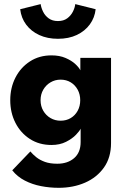

<svg xmlns="http://www.w3.org/2000/svg" viewBox="-20 -691 598 931"><path d="M264.6 219.7Q221.2 219.7 178.9 211.5Q136.5 203.3 100.3 184.6Q64.1 166 39.4 134.9L127.2 43.4Q139.2 57.7 156 71.3Q172.9 84.9 197.6 93.9Q222.3 102.9 257.8 102.9Q307.9 102.9 339.4 75.8Q371 48.7 371 -2.4V-7.7H518.4V2.7Q518.4 72.6 484.3 121Q450.1 169.4 392.6 194.6Q335.1 219.7 264.6 219.7ZM371 0V-67.1Q366.6 -56.6 348.5 -37.6Q330.4 -18.6 300.2 -3.3Q270.1 12 229.6 12Q170.1 12 125 -17.1Q79.9 -46.2 54.8 -95.4Q29.7 -144.6 29.7 -205Q29.7 -265.4 54.8 -314.6Q79.9 -363.8 125 -393.1Q170.1 -422.5 229.6 -422.5Q268.7 -422.5 297.6 -410Q326.6 -397.6 344.8 -380.8Q363.1 -363.9 369.6 -350.1V-410.5H518.4V0ZM176.7 -205Q176.7 -176.3 189.9 -153.7Q203.1 -131.1 225.1 -118.4Q247.1 -105.7 273.7 -105.7Q301.6 -105.7 323 -118.6Q344.4 -131.4 356.7 -154Q369 -176.6 369 -205Q369 -233.4 356.7 -256Q344.4 -278.6 323 -291.7Q301.6 -304.8 273.7 -304.8Q247.1 -304.8 225.1 -291.8Q203.1 -278.9 189.9 -256.3Q176.7 -233.7 176.7 -205ZM443.8 -646.3Q439.3 -605.2 415.7 -572.8Q392.1 -540.4 352.8 -521.6Q313.4 -502.9 261 -502.9Q210.1 -502.9 170.6 -521Q131.1 -539.1 106.9 -571.5Q82.7 -603.9 77.9 -646.3L177.2 -671.1Q179.5 -653.6 188.9 -634.4Q198.2 -615.1 216.1 -602Q234 -588.9 261 -588.9Q288 -588.9 305.8 -602Q323.6 -615.1 333.4 -634.4Q343.1 -653.6 344.9 -671.1Z"/></svg>

Font: League Spartan Extralight
Style: Regular
Weight: 200
Foundry: The League of Moveable Type
Version: Version 2.300; ttfautohint (v1.8.3)